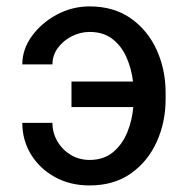

<svg xmlns="http://www.w3.org/2000/svg" viewBox="-20 -558 574 588"><path d="M254.3 -460.2Q225.9 -460.2 199.8 -446.9Q173.7 -433.6 157.1 -411Q140.6 -388.5 140.6 -360.8H48.3Q48.3 -407 77.6 -447.4Q106.9 -487.9 153.9 -513.1Q201 -538.4 254.3 -538.4Q328.8 -538.4 380.9 -501.6Q432.9 -464.8 460 -404.7Q487.2 -344.5 487.2 -274.1V-254.3Q487.2 -183.9 460 -123.8Q432.9 -63.6 380.9 -26.8Q328.8 9.9 254.3 9.9Q194.6 9.9 148.1 -15.8Q101.6 -41.5 74.9 -85Q48.3 -128.6 48.3 -181.8H140.6Q140.6 -151.3 155.7 -125.4Q170.8 -99.4 196.6 -83.8Q222.3 -68.2 254.3 -68.2Q297.6 -68.2 326 -91.8Q354.4 -115.4 369.7 -152.5Q384.9 -189.6 388.1 -230.1H198.9V-308.2H387.4Q382.8 -347.3 367.5 -382.1Q352.3 -416.9 324.4 -438.6Q296.5 -460.2 254.3 -460.2Z"/></svg>

Font: Inter UI
Style: Regular
Weight: 400
Designer: Rasmus Andersson
Foundry: rsms
Version: Version 2.2